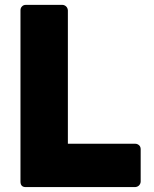

<svg xmlns="http://www.w3.org/2000/svg" viewBox="-20 -763 630 783"><path d="M63.5 -720.7Q63.5 -730.5 69.3 -736.3Q75.2 -743.2 85.9 -743.2Q134.8 -743.2 233.4 -743.2Q242.2 -743.2 249 -737.3Q255.9 -731.4 256.8 -720.7Q256.8 -540 256.8 -176.8Q325.2 -176.8 531.2 -176.8Q540 -176.8 546.9 -170.9Q553.7 -165 553.7 -154.3Q553.7 -110.4 553.7 -23.4Q553.7 -14.6 547.9 -7.8Q542 -1 531.2 0Q382.8 0 85 0Q63.5 0 63.5 -22.5Q63.5 -254.9 63.5 -720.7Z"/></svg>

Font: Cocogoose
Style: Regular
Weight: 400
Designer: Cosimo Lorenzo Pancini
Version: Version 1.000